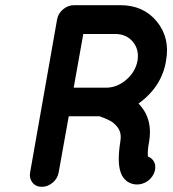

<svg xmlns="http://www.w3.org/2000/svg" viewBox="-20 -720 665 740"><path d="M578 -83Q581 -61 567 -40.5Q553 -20 531 -13Q521 -9 508 -9Q488 -9 471 -20Q452 -34 445 -56Q431 -95 444 -176Q448 -201 440 -218Q434 -232 415 -248Q398 -260 363 -272H245L206 -55Q202 -32 183 -16Q164 0 141 0Q118 0 105 -16.5Q92 -33 96 -55L200 -645Q204 -668 223 -684Q242 -700 265 -700H266H444Q533 -700 584.5 -637Q636 -574 620 -486Q604 -386 514 -321Q530 -304 541 -284Q565 -237 555 -176Q548 -140 550 -117Q574 -107 578 -83ZM301 -589 264 -382H388Q431 -382 466.5 -412.5Q502 -443 510 -486Q517 -529 492 -559Q467 -589 424 -589Z"/></svg>

Font: Quicksand
Style: Bold Italic
Weight: 700
Italic angle: -12°
Designer: Andrew Paglinawan
Foundry: Andrew Paglinawan
Version: 1.002